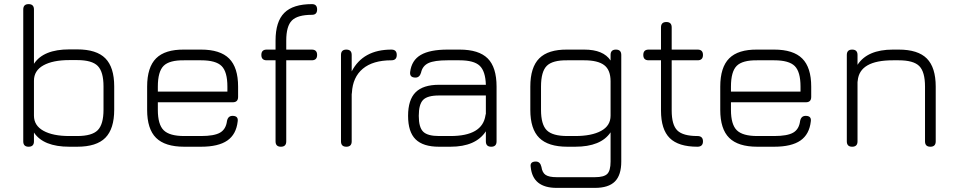

<svg xmlns="http://www.w3.org/2000/svg" viewBox="-20 -713 4651 933"><path d="M145 -26Q145 0 119 0Q93 0 93 -26V-667Q93 -693 119 -693Q145 -693 145 -667V-403Q191 -473 317 -473H355Q449 -473 492 -429.5Q535 -386 535 -293V-180Q535 -87 492 -43.5Q449 0 355 0H317Q191 0 145 -69ZM317 -52H355Q427 -52 455 -80.5Q483 -109 483 -180V-293Q483 -364 455 -392.5Q427 -421 355 -421H317Q237 -421 191 -395.5Q145 -370 145 -321V-151Q145 -103 191 -77.5Q237 -52 317 -52Z M875 0Q782 0 738.5 -43Q695 -86 695 -179V-292Q695 -386 738.5 -429.5Q782 -473 875 -472H957Q1050 -472 1093.5 -428.5Q1137 -385 1137 -292V-242Q1137 -216 1111 -216H747V-179Q747 -108 775.5 -80Q804 -52 875 -52H957Q1021 -52 1049.5 -68.5Q1078 -85 1083 -125Q1088 -150 1110 -150Q1139 -150 1135 -123Q1128 -60 1084.5 -30Q1041 0 957 0ZM875 -420Q803 -421 775 -393Q747 -365 747 -292V-268H1085V-292Q1085 -364 1057 -392Q1029 -420 957 -420Z M1371 -26Q1371 0 1345 0Q1319 0 1319 -26V-420H1276Q1250 -420 1250 -446Q1250 -472 1276 -472H1319V-516Q1319 -608 1361.5 -650.5Q1404 -693 1496 -693Q1521 -693 1521 -667Q1521 -641 1496 -641Q1426 -641 1398.5 -613.5Q1371 -586 1371 -516V-472H1495Q1521 -472 1521 -446Q1521 -420 1495 -420H1371Z M1689 -26Q1689 0 1663 0Q1637 0 1637 -26V-446Q1637 -472 1663 -472Q1689 -472 1689 -446V-366Q1744 -472 1882 -472Q1908 -472 1908 -446Q1908 -420 1882 -420Q1792 -420 1743 -379Q1694 -338 1690 -262Q1690 -257 1689 -255Z M2113 0Q2036 0 1999.5 -36Q1963 -72 1963 -150Q1963 -228 1999.5 -264.5Q2036 -301 2113 -301H2341Q2339 -367 2311 -393.5Q2283 -420 2213 -420H2155Q2091 -420 2062 -406.5Q2033 -393 2026 -360Q2019 -336 1999 -336Q1970 -336 1973 -363Q1980 -420 2024.5 -446Q2069 -472 2155 -472H2213Q2307 -472 2350 -429Q2393 -386 2393 -292V-26Q2393 0 2367 0Q2341 0 2341 -26V-75Q2292 0 2169 0ZM2169 -52Q2324 -52 2339 -152Q2339 -153 2339.5 -155.5Q2340 -158 2341 -159V-249H2113Q2057 -249 2036 -227.5Q2015 -206 2015 -150Q2015 -94 2036.5 -73Q2058 -52 2113 -52Z M2737 0Q2644 0 2600.5 -43Q2557 -86 2557 -179V-292Q2557 -386 2600.5 -429.5Q2644 -473 2737 -472H2819Q2912 -472 2947 -419V-446Q2947 -472 2973 -472Q2999 -472 2999 -446V72Q2999 138 2968 169Q2937 200 2871 200H2685Q2569 200 2559 99Q2554 72 2584 72Q2605 72 2611 98Q2615 126 2631.5 137Q2648 148 2685 148H2871Q2915 148 2931 132Q2947 116 2947 72V-70Q2900 0 2775 0ZM2737 -52H2775Q2855 -52 2901 -77Q2947 -102 2947 -151V-318Q2947 -373 2916 -396.5Q2885 -420 2819 -420H2737Q2665 -421 2637 -393Q2609 -365 2609 -292V-179Q2609 -108 2637 -80Q2665 -52 2737 -52Z M3369 0Q3277 0 3234.5 -42Q3192 -84 3192 -176V-420H3132Q3106 -420 3106 -446Q3106 -472 3132 -472H3192V-580Q3192 -606 3218 -606Q3244 -606 3244 -580V-472H3370Q3396 -472 3396 -446Q3396 -420 3370 -420H3244V-176Q3244 -106 3271.5 -79Q3299 -52 3369 -52Q3396 -52 3396 -26Q3396 0 3369 0Z M3660 0Q3567 0 3523.5 -43Q3480 -86 3480 -179V-292Q3480 -386 3523.5 -429.5Q3567 -473 3660 -472H3742Q3835 -472 3878.5 -428.5Q3922 -385 3922 -292V-242Q3922 -216 3896 -216H3532V-179Q3532 -108 3560.5 -80Q3589 -52 3660 -52H3742Q3806 -52 3834.5 -68.5Q3863 -85 3868 -125Q3873 -150 3895 -150Q3924 -150 3920 -123Q3913 -60 3869.5 -30Q3826 0 3742 0ZM3660 -420Q3588 -421 3560 -393Q3532 -365 3532 -292V-268H3870V-292Q3870 -364 3842 -392Q3814 -420 3742 -420Z M4147 -26Q4147 0 4121 0Q4095 0 4095 -26V-446Q4095 -472 4121 -472Q4147 -472 4147 -446V-398Q4195 -472 4319 -472H4347Q4441 -472 4484 -428.5Q4527 -385 4527 -292V-26Q4527 0 4501 0Q4475 0 4475 -26V-292Q4475 -364 4447 -392Q4419 -420 4347 -420H4319Q4157 -420 4148 -321Q4148 -316 4147 -314Z"/></svg>

Font: Jura
Style: Regular
Weight: 400
Designer: Daniel Johnson, Alexei Vanyashin
Foundry: Daniel Johnson
Version: Version 5.103